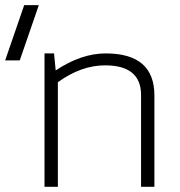

<svg xmlns="http://www.w3.org/2000/svg" viewBox="-93 -718 692 738"><path d="M78.1 0V-512.7H114.7L121.1 -447.3Q219.2 -512.7 313.5 -512.7Q500.5 -512.7 500.5 -351.1V0H449.2V-352.5Q449.2 -466.8 311 -466.8Q218.8 -466.8 129.4 -401.9V0ZM56.2 -698.2 -17.1 -485.8H-73.2L0 -698.2Z"/></svg>

Font: Sansation Light
Style: Light
Weight: 300
Designer: Bernd Montag
Version: Version 1.301